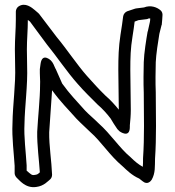

<svg xmlns="http://www.w3.org/2000/svg" viewBox="-20 -772 728 800"><path d="M32 -257C29 -200 38 -132 41 -81V-50C41 -44 45 -35 51 -30C59 -24 85 14 131 7C164 3 181 -19 186 -22C193 -27 197 -35 197 -44C195 -100 184 -166 185 -221C185 -226 197 -396 197 -396C234 -345 262 -319 298 -278C319 -256 338 -240 356 -222C402 -182 436 -125 491 -79C508 -63 530 -41 560 -28L574 -17C594 0 608 -17 612 -23C628 -51 625 -80 626 -111C629 -154 630 -202 630 -247C630 -293 629 -342 629 -387V-388C628 -409 628 -430 628 -452C628 -471 629 -491 629 -513C630 -542 639 -602 644 -631L653 -667C653 -667 654 -668 654 -669C656 -684 656 -697 657 -708C658 -715 655 -724 649 -729C634 -742 608 -752 580 -741L548 -737C547 -737 544 -736 543 -736L510 -725C502 -722 494 -713 493 -703C491 -684 487 -659 482 -627C474 -574 473 -533 473 -480C473 -424 475 -372 475 -315C458 -336 440 -356 420 -373C393 -399 368 -427 342 -456C302 -501 257 -569 216 -618C192 -650 167 -682 143 -714L139 -718L125 -730C113 -740 85 -764 57 -745C51 -741 46 -732 46 -724V-691C46 -650 42 -611 42 -567C42 -542 43 -521 43 -498C46 -422 33 -336 32 -257ZM82 -255C83 -328 96 -417 93 -498C93 -523 92 -544 92 -567C92 -607 96 -646 96 -689L105 -682C129 -650 151 -619 176 -586C214 -540 260 -471 304 -422C330 -392 359 -364 387 -336C406 -320 426 -298 441 -278C449 -264 458 -250 467 -237C468 -236 468 -235 469 -234L478 -225C478 -225 521 -193 521 -243V-250C523 -269 525 -292 525 -314C525 -371 523 -425 523 -480C523 -533 524 -570 532 -619C536 -643 539 -666 541 -682L557 -688L590 -692C597 -692 597 -697 606 -695C606 -687 605 -683 604 -678L596 -642L595 -640C590 -611 580 -550 579 -513C579 -493 578 -473 578 -452C578 -430 578 -407 579 -386C579 -340 580 -293 580 -247C580 -202 579 -156 576 -113C576 -98 576 -86 575 -77C558 -86 541 -100 524 -117C478 -155 442 -213 390 -259C370 -279 351 -294 334 -312C297 -354 272 -378 239 -424C227 -452 222 -462 212 -485C212 -486 211 -486 211 -486C205 -500 201 -511 192 -520C192 -520 156 -555 149 -506C148 -498 146 -486 146 -484V-467C146 -448 148 -435 147 -420V-419C147 -361 138 -282 135 -223C134 -167 143 -103 146 -54C137 -46 137 -45 124 -43H123C113 -41 108 -46 91 -61V-83C88 -136 79 -203 82 -255Z"/></svg>

Font: Hussar Pisanka
Style: Out
Weight: 400
Designer: Robert Jablonski
Foundry: Cannot Into Space Fonts
Version: Version 1.070